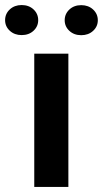

<svg xmlns="http://www.w3.org/2000/svg" viewBox="-69 -741 407 761"><path d="M202 -528.3V0H66.8V-528.3ZM-48.8 -661.1Q-48.8 -686.3 -30.2 -703.7Q-11.5 -721 16.7 -721Q45.4 -721 63.9 -703.7Q82.4 -686.3 82.4 -661.1Q82.4 -636.3 63.9 -619.1Q45.4 -601.9 16.7 -601.9Q-11.5 -601.9 -30.2 -619.1Q-48.8 -636.3 -48.8 -661.1ZM187.4 -660.7Q187.4 -685.9 206 -703.3Q224.5 -720.6 252.9 -720.6Q281.4 -720.6 300 -703.3Q318.7 -685.9 318.7 -660.7Q318.7 -635.9 300 -618.7Q281.4 -601.5 252.9 -601.5Q224.5 -601.5 206 -618.7Q187.4 -635.9 187.4 -660.7Z"/></svg>

Font: Vazirmatn
Style: Regular
Weight: 400
Designer: Saber Rastikerdar
Foundry: Saber Rastikerdar
Version: Version 33.003;September 2, 2022;FontCreator 14.0.0.2862 64-